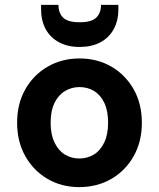

<svg xmlns="http://www.w3.org/2000/svg" viewBox="-20 -753 650 785"><path d="M304 12Q232 12 174.5 -21.5Q117 -55 83.5 -114.5Q50 -174 50 -251Q50 -329 83.5 -388Q117 -447 175 -480.5Q233 -514 305 -514Q378 -514 435.5 -480.5Q493 -447 526.5 -388Q560 -329 560 -251Q560 -174 526.5 -114.5Q493 -55 435 -21.5Q377 12 304 12ZM304 -105Q337 -105 363.5 -121Q390 -137 406 -170Q422 -203 422 -251Q422 -300 406.5 -332.5Q391 -365 364.5 -381Q338 -397 305 -397Q273 -397 246 -381Q219 -365 203 -332.5Q187 -300 187 -251Q187 -203 203 -170Q219 -137 245.5 -121Q272 -105 304 -105ZM306 -561Q257 -561 221.5 -580Q186 -599 167 -633.5Q148 -668 148 -716V-733H219Q219 -700 238 -681Q257 -662 306 -662Q354 -662 373.5 -681Q393 -700 393 -733H464V-716Q464 -668 444.5 -633Q425 -598 389.5 -579.5Q354 -561 306 -561Z"/></svg>

Font: DM Sans 16pt
Style: Bold
Weight: 700
Version: Version 4.004;gftools[0.9.30]